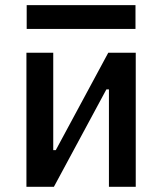

<svg xmlns="http://www.w3.org/2000/svg" viewBox="-20 -721 626 741"><path d="M150.4 0V-141.6H195.3L397.9 -517.6H432.1V-376H390.6L188 0ZM82 0V-517.6H185.5V0ZM400.4 0V-517.6H503.9V0ZM83 -609.4V-701.2H502.9V-609.4Z"/></svg>

Font: Cascadia Code
Style: Regular
Weight: 400
Designer: Aaron Bell
Foundry: Saja Typeworks
Version: Version 2404.023